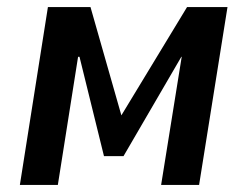

<svg xmlns="http://www.w3.org/2000/svg" viewBox="-20 -521 696 541"><path d="M36 0 115 -501H235L322 -196L507 -501H621L541 0H434L492 -361H491L328 -81H273L204 -361H200L143 0Z"/></svg>

Font: Nunito Sans 7pt Condensed
Style: Bold Italic
Weight: 700
Width: 3
Italic angle: -9°
Designer: Vernon Adams
Foundry: Vernon Adams
Version: Version 3.101;gftools[0.9.27]